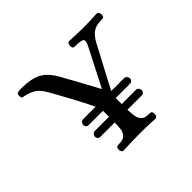

<svg xmlns="http://www.w3.org/2000/svg" viewBox="-129 -740 926 926"><g transform="rotate(-45 334.0 -277.5)"><path d="M244 3Q235 3 231.5 -3Q228 -9 228 -16Q229 -32 235.5 -33.5Q242 -35 250 -35Q278 -35 290 -48Q302 -61 304.5 -81Q307 -101 307 -122V-123H210Q201 -123 196 -128.5Q191 -134 191 -141Q191 -148 196 -154.5Q201 -161 209 -162H307V-203H210Q201 -203 196 -208.5Q191 -214 191 -221Q191 -228 196 -234.5Q201 -241 209 -242H296Q286 -263 270.5 -293Q255 -323 238 -354.5Q221 -386 206.5 -412Q192 -438 184 -452Q166 -485 144.5 -499.5Q123 -514 94 -520Q81 -522 76.5 -524.5Q72 -527 72 -540Q72 -555 82.5 -556.5Q93 -558 107 -558Q169 -558 207.5 -539Q246 -520 276 -466Q302 -420 326.5 -375Q351 -330 376 -283H379L477 -475Q492 -505 480 -511.5Q468 -518 438 -518Q429 -518 423 -519.5Q417 -521 416 -537Q416 -544 419.5 -550Q423 -556 431 -556Q460 -555 480.5 -554Q501 -553 527 -553Q553 -553 570 -554Q587 -555 615 -556Q624 -556 627.5 -550Q631 -544 631 -537Q630 -521 624 -519.5Q618 -518 609 -518Q575 -518 554.5 -504Q534 -490 517 -459L418 -272Q414 -262 409.5 -255Q405 -248 403 -242H492Q500 -241 505 -234.5Q510 -228 510 -221Q510 -214 505 -208.5Q500 -203 491 -203H394V-162H492Q500 -161 505 -154.5Q510 -148 510 -141Q510 -134 505 -128.5Q500 -123 491 -123H394V-122Q395 -101 397.5 -81Q400 -61 412 -48Q424 -35 451 -35Q460 -35 466 -33.5Q472 -32 473 -16Q473 -9 469.5 -3Q466 3 458 3Q430 1 404.5 0.5Q379 0 352 0Q301 0 244 3Z"/></g></svg>

Font: Alice
Style: Regular
Weight: 400
Designer: Ksenia Yerulevich
Foundry: Cyreal (http://www.cyreal.org/)
Version: Version 2.003; ttfautohint (v1.8.3)